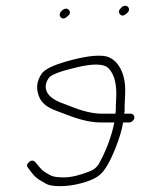

<svg xmlns="http://www.w3.org/2000/svg" viewBox="-20 -653 490 657"><path d="M215.7 -619C221.6 -611.7 220.3 -604.7 211.9 -598C203.7 -590.9 195.7 -585.1 187.4 -594.5C174.9 -608.5 204.1 -633.7 215.7 -619ZM414.5 -608C406.5 -601.1 398.4 -595 390.4 -604.5C384.6 -611.5 386.3 -619.2 395.6 -627.5C413.6 -643.6 431.9 -621.9 414.5 -608ZM375 -264C377.3 -278.2 375.6 -287.8 377.3 -310C380.8 -361.9 372.2 -398.2 351.6 -419C336.8 -434.9 301.2 -436.3 244.7 -423.1C188.1 -409.9 155.7 -397.9 147.5 -387C135.3 -369.9 133.1 -353.5 140.8 -337.8C148.5 -322.1 167.2 -309 197 -298.5C203.6 -296.2 212.7 -292.7 224.3 -288C264.1 -272 299 -264 329 -264ZM439.6 -249C438.4 -241.1 430.2 -234 422.3 -234H401.3C397.4 -209.6 388.8 -180.6 375.5 -147C357.1 -100.6 339.4 -70.1 322.2 -55.3C305.1 -40.5 276.4 -29.1 236 -21C210.7 -15.9 159.3 -11.8 138.1 -24C107.5 -41.7 102.3 -42 76.6 -78C70.3 -84.7 71.2 -91.5 79.3 -98.5C87.4 -105.5 95 -105 102.1 -97C113.6 -83.9 120.3 -71.9 134.8 -63.5C153.7 -52.6 157.5 -46 199 -46C223.7 -46 254 -53.3 289.9 -67.9C301.3 -72.6 310.6 -80.3 317.6 -91C343.3 -137.1 361.2 -184.7 371.3 -234H324.3C292 -234 253.7 -242.7 209.4 -260C197.5 -264.7 184.9 -269.4 171.6 -274.3C142.7 -285 124 -299.6 115.6 -318C102.2 -347.3 104.6 -375 122.7 -401C133.1 -416.1 162.7 -430.4 211.5 -444C265.9 -459.2 307.5 -465 336.3 -461.5C350 -459.8 363 -453.3 375.2 -442C400 -416.1 411 -378 408.1 -327.4C406.7 -301.8 406.1 -283.3 406.3 -272L405 -264H427C434.9 -264 440.9 -256.9 439.6 -249Z"/></svg>

Font: MewTooHand
Style: ReversedIta
Weight: 400
Designer: Mew Too, Robert Jablonski
Version: Version 0.77